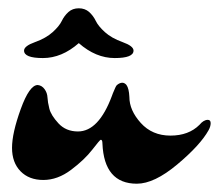

<svg xmlns="http://www.w3.org/2000/svg" viewBox="-20 -411 528 463"><path d="M170 -307Q129 -271 83.5 -271Q38 -271 38 -289Q38 -300 64.5 -309.5Q91 -319 107 -333.5Q123 -348 129 -360.5Q135 -373 145 -382Q155 -391 170 -391Q185 -391 195 -382Q205 -373 211 -360.5Q217 -348 233 -333.5Q249 -319 275.5 -309.5Q302 -300 302 -289Q302 -271 256.5 -271Q211 -271 170 -307ZM483 -97Q463 -61 407.5 -14.5Q352 32 310 32Q231 32 227 -65Q227 -74 223 -74Q221 -74 202.5 -50Q184 -26 151.5 -1.5Q119 23 84.5 23Q50 23 29.5 2Q9 -19 9 -54.5Q9 -90 30 -148Q51 -206 71 -206Q81 -205 87.5 -196Q94 -187 94.5 -176Q95 -165 99 -149Q103 -133 121 -113.5Q139 -94 168 -94Q218 -94 250 -180Q250 -181 252 -185.5Q254 -190 255 -192.5Q256 -195 258 -199.5Q260 -204 262 -206Q276 -217 285 -206Q291 -198 292 -177Q292 -145 319.5 -114.5Q347 -84 391 -84Q435 -84 461 -110Q471 -122 481 -122Q488 -122 488 -114Q488 -106 483 -97Z"/></svg>

Font: Dr Sugiyama
Style: Regular
Weight: 400
Designer: Alejandro Paul
Foundry: Alejandro Paul
Version: Version 1.000